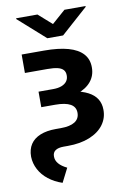

<svg xmlns="http://www.w3.org/2000/svg" viewBox="-101 -793 713 1058"><g transform="rotate(-10 256.0 -263.5)"><path d="M430.4 -392.3Q430.4 -348 403.6 -315.1Q376.7 -282.3 325.1 -264.4Q273.5 -246.6 200.4 -246.6H117.8V-312.6H199.4Q227.7 -312.6 247.3 -320.2Q266.9 -327.8 276.9 -341.8Q286.9 -355.8 286.4 -374.7Q286.4 -393.8 275.9 -405.4Q265.4 -416.9 244 -422Q222.6 -427.1 187.2 -427.1H61.7V-530.3H187.2Q267.5 -530.3 321.5 -515.2Q375.5 -500.1 403.2 -469.5Q431 -438.8 430.4 -392.3ZM452.7 -152.3Q453.2 -105.9 425.9 -69Q398.6 -32.1 347 -11.2Q295.4 9.8 225.2 9.8H201.2Q170.8 9.8 154.8 21Q138.9 32.3 139.5 54.8Q139.5 97.7 200.8 127.3L161.2 205.2Q117.2 190.3 84.4 164.6Q51.7 138.9 33.9 104.9Q16 70.9 15.1 33.4Q15.1 -7.6 33.6 -35.8Q52.2 -63.9 88.3 -78.7Q124.4 -93.4 175.5 -93.4H203.2Q255.4 -93.4 282.3 -110.5Q309.1 -127.6 309.1 -161Q309.1 -193.9 280.8 -209.8Q252.5 -225.8 195.5 -225.8H117.8V-289.1H197.6Q323.1 -289.1 387.9 -255.6Q452.7 -222.1 452.7 -152.3ZM260.9 -665.7 336.6 -732.3H454.7V-727.9L304.8 -594.2H216.6L66.4 -727.9V-732.3H185.7Z"/></g></svg>

Font: Pretendard GOV Variable
Style: Regular
Weight: 400
Designer: Base glyphs from Inter by Rasmus Andersson; Hangul glyphs from Noto Sans CJK(Source Han Sans) by Jang Soo-young and Kang
Foundry: Kil Hyung-jin
Version: Version 1.307;Glyphs 3.2 (3192)